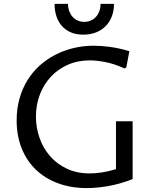

<svg xmlns="http://www.w3.org/2000/svg" viewBox="-20 -961 781 991"><path d="M664.6 -36.6Q596.7 -10.3 536.6 -0.2Q476.6 9.8 428.2 9.8Q346.7 9.8 279.8 -14.9Q212.9 -39.6 165.3 -85.2Q117.7 -130.9 91.8 -195.6Q65.9 -260.3 65.9 -339.8Q65.9 -399.9 80.6 -451.9Q95.2 -503.9 121.6 -546.6Q147.9 -589.4 184.8 -622.6Q221.7 -655.8 265.9 -678.5Q310.1 -701.2 360.4 -713.1Q410.6 -725.1 464.4 -725.1Q499.5 -725.1 546.9 -719Q594.2 -712.9 647.9 -696.8L631.8 -612.8L622.1 -607.9Q568.4 -632.3 522.5 -640.9Q476.6 -649.4 443.8 -649.4Q381.3 -649.4 330.1 -626.7Q278.8 -604 242.2 -564.7Q205.6 -525.4 185.5 -472.4Q165.5 -419.4 165.5 -359.4Q165.5 -302.2 184.1 -249.3Q202.6 -196.3 238 -155.5Q273.4 -114.7 325.2 -90.3Q377 -65.9 443.8 -65.9Q473.1 -65.9 507.6 -71.3Q542 -76.7 578.6 -87.9V-335H664.6ZM415 -848.1Q433.1 -848.1 448.7 -855Q464.4 -861.8 475.3 -874Q486.3 -886.2 492.7 -903.3Q499 -920.4 499 -940.9H568.4Q568.4 -906.2 557.4 -877Q546.4 -847.7 525.9 -826.7Q505.4 -805.7 476.1 -793.9Q446.8 -782.2 410.2 -782.2Q373.5 -782.2 345.9 -793.9Q318.4 -805.7 299.6 -826.7Q280.8 -847.7 271.2 -877Q261.7 -906.2 261.7 -940.9H331.1Q331.1 -920.4 337.4 -903.3Q343.8 -886.2 354.7 -874Q365.7 -861.8 381.1 -855Q396.5 -848.1 415 -848.1Z"/></svg>

Font: Proza Libre
Style: Regular
Weight: 400
Designer: Jasper de Waard
Foundry: Jasper de Waard
Version: Version 1.001; ttfautohint (v1.4.1.8-43bc)